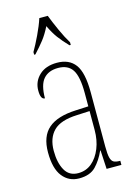

<svg xmlns="http://www.w3.org/2000/svg" viewBox="-118 -829 636 902"><g transform="rotate(-15 200.0 -378.0)"><path d="M153 10Q103 10 72.5 -28.5Q42 -67 42 -146Q42 -224 85.5 -261.5Q129 -299 218 -303L281 -306V-371Q281 -451 259.5 -484Q238 -517 190 -517Q143 -517 118.5 -488.5Q94 -460 94 -395Q73 -395 73 -438Q73 -482 104.5 -512Q136 -542 191 -542Q250 -542 279.5 -502.5Q309 -463 309 -366V-103Q309 -66 313.5 -48.5Q318 -31 328.5 -25.5Q339 -20 358 -20H360V0H288L283 -91H281Q262 -48 234 -19Q206 10 153 10ZM155 -15Q193 -15 221 -38.5Q249 -62 265 -102Q281 -142 281 -191V-283L219 -280Q139 -277 104.5 -242.5Q70 -208 70 -146Q70 -88 90.5 -51.5Q111 -15 155 -15ZM98 -619Q115 -648 135 -690Q155 -732 166 -766H207Q220 -732 239 -690Q258 -648 276 -619V-606H270Q242 -635 223.5 -660Q205 -685 188 -721Q170 -685 150.5 -660Q131 -635 104 -606H98Z"/></g></svg>

Font: Noto Serif Georgian ExtraCondensed Thin
Style: Regular
Weight: 100
Width: 2
Designer: Monotype Design Team, Akaki Razmadze
Foundry: Google LLC
Version: Version 2.003; ttfautohint (v1.8.4.7-5d5b)